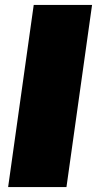

<svg xmlns="http://www.w3.org/2000/svg" viewBox="-20 -760 394 780"><path d="M354 -740 250 0H13L117 -740Z"/></svg>

Font: Pathway Extreme SemiCondensed Black
Style: Italic
Weight: 900
Width: 4
Italic angle: -8°
Version: Version 1.001;gftools[0.9.26]